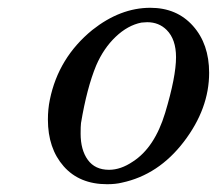

<svg xmlns="http://www.w3.org/2000/svg" viewBox="-20 -462 557 493"><path d="M217 -385Q289 -442 366 -442Q434 -442 475.5 -395.5Q517 -349 517 -275Q517 -183 452 -98Q387 -13 293 7Q277 11 255 11Q184 11 143.5 -35Q103 -81 103 -155Q103 -182 108 -206Q130 -314 217 -385ZM187 -119Q187 -77 205.5 -51.5Q224 -26 260 -26Q290 -26 321 -47Q377 -83 404 -172Q432 -265 432 -315Q432 -361 408 -385Q388 -405 358 -405Q355 -405 350 -404.5Q345 -404 343 -404Q308 -397 277 -367.5Q246 -338 227 -294Q203 -236 188 -146Q187 -138 187 -119Z"/></svg>

Font: KaTeX_Main
Style: Italic
Weight: 400
Version: Version 1.1; ttfautohint (v1.3)